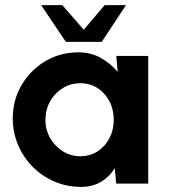

<svg xmlns="http://www.w3.org/2000/svg" viewBox="-20 -719 660 752"><path d="M435.5 -500H560.5V0H435L429.5 -60Q409 -27 375.8 -7Q342.5 13 298 13Q242 13 193.5 -7.8Q145 -28.5 108.2 -65.5Q71.5 -102.5 50.8 -151.2Q30 -200 30 -255.5Q30 -327 64.5 -385.8Q99 -444.5 157.2 -479.2Q215.5 -514 287 -514Q336 -514 374.8 -492.2Q413.5 -470.5 441 -437.5ZM294.5 -107Q332.5 -107 362.2 -126.2Q392 -145.5 408.8 -178Q425.5 -210.5 425.5 -250Q425.5 -290 408.5 -322.5Q391.5 -355 362 -374Q332.5 -393 294.5 -393Q256.5 -393 225.5 -373.8Q194.5 -354.5 176.2 -322Q158 -289.5 158 -250Q158 -210 176.8 -177.8Q195.5 -145.5 226.5 -126.2Q257.5 -107 294.5 -107ZM238 -555 141 -699H224L308 -602.5L390 -699H473.5L378.5 -555Z"/></svg>

Font: Urbanist
Style: Bold
Weight: 700
Designer: Corey Hu
Foundry: Corey Hu
Version: Version 1.330; ttfautohint (v1.8.4.7-5d5b)